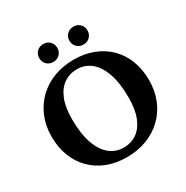

<svg xmlns="http://www.w3.org/2000/svg" viewBox="-195 -1033 1175 1210"><g transform="rotate(-30 392.0 -428.0)"><path d="M399.5 -688Q477 -688 541 -663.2Q605 -638.5 651.2 -592.5Q697.5 -546.5 722.5 -482.2Q747.5 -418 747.5 -339.5Q747.5 -261 721 -196.5Q694.5 -132 646 -85Q597.5 -38 531.2 -12.5Q465 13 385.5 13Q307.5 13 243.5 -11.8Q179.5 -36.5 133.5 -82.5Q87.5 -128.5 62.2 -192.8Q37 -257 37 -335.5Q37 -414 63.8 -478.5Q90.5 -543 139 -590Q187.5 -637 253.8 -662.5Q320 -688 399.5 -688ZM397.5 -49.5Q451.5 -49.5 492.8 -77.8Q534 -106 557.5 -163.2Q581 -220.5 581 -308Q581 -413 556.5 -483.5Q532 -554 488.2 -589.8Q444.5 -625.5 387 -625.5Q333.5 -625.5 292 -597.2Q250.5 -569 227 -511.8Q203.5 -454.5 203.5 -367Q203.5 -262.5 228 -191.8Q252.5 -121 296.5 -85.2Q340.5 -49.5 397.5 -49.5ZM283 -739Q253.5 -739 235.2 -758Q217 -777 217 -804Q217 -831 235.2 -850Q253.5 -869 283 -869Q312 -869 330.2 -850Q348.5 -831 348.5 -804Q348.5 -777 330.2 -758Q312 -739 283 -739ZM502.5 -739Q473.5 -739 455 -758Q436.5 -777 436.5 -804Q436.5 -831 455 -850Q473.5 -869 502.5 -869Q531.5 -869 549.8 -850Q568 -831 568 -804Q568 -777 549.8 -758Q531.5 -739 502.5 -739Z"/></g></svg>

Font: Newsreader 24pt
Style: Bold
Weight: 700
Designer: Hugues Gentile
Foundry: Production Type
Version: Version 1.003